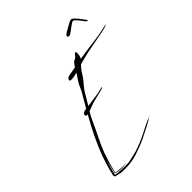

<svg xmlns="http://www.w3.org/2000/svg" viewBox="-242 -1077 1202 1202"><g transform="rotate(-45 359.5 -475.5)"><path d="M445.3 -747.1Q456.1 -761.7 460.9 -761.7Q461.9 -761.7 462.9 -760.7Q466.8 -756.8 466.8 -750Q466.8 -710 440.4 -688.5Q414.1 -666 396.5 -635.7Q383.8 -614.3 368.2 -595.7Q351.6 -577.1 336.9 -557.6Q326.2 -543 317.4 -526.4Q308.6 -510.7 298.8 -495.1Q279.3 -464.8 262.7 -436.5Q245.1 -407.2 230.5 -374Q210 -328.1 186.5 -282.2Q164.1 -236.3 145.5 -189.5Q133.8 -156.2 124 -123Q114.3 -88.9 106.4 -55.7Q105.5 -51.8 104.5 -51.8Q103.5 -52.7 107.4 -51.8Q120.1 -48.8 142.6 -46.9Q165 -43.9 199.2 -45.9Q200.2 -44.9 165 -42Q129.9 -40 100.6 -49.8Q111.3 -89.8 116.2 -117.2Q121.1 -144.5 123 -140.6Q120.1 -141.6 108.4 -94.7Q96.7 -47.9 94.7 -43Q98.6 -42 111.3 -40Q125 -38.1 136.7 -38.1Q187.5 -34.2 218.8 -39.1Q249 -44.9 290 -55.7Q317.4 -64.5 343.8 -75.2Q370.1 -85.9 395.5 -98.6Q415 -108.4 435.5 -119.1Q455.1 -128.9 475.6 -138.7Q480.5 -140.6 495.1 -145.5Q509.8 -149.4 512.7 -154.3Q512.7 -154.3 498 -145.5Q483.4 -135.7 447.3 -116.2Q436.5 -111.3 418 -101.6Q400.4 -92.8 377.9 -81.1Q335 -60.5 278.3 -42Q224.6 -24.4 168 -24.4Q164.1 -24.4 160.2 -24.4Q143.6 -24.4 127.9 -26.4Q112.3 -29.3 96.7 -33.2Q92.8 -37.1 91.8 -33.2Q90.8 -28.3 83 -46.9Q103.5 -137.7 137.7 -221.7Q172.9 -305.7 216.8 -386.7Q239.3 -428.7 263.7 -470.7Q287.1 -511.7 311.5 -552.7Q319.3 -564.5 324.2 -578.1Q329.1 -590.8 335.9 -603.5Q343.8 -618.2 353.5 -631.8Q363.3 -644.5 371.1 -659.2Q398.4 -707 408.2 -717.8Q417 -728.5 422.9 -730.5Q426.8 -731.4 430.7 -733.4Q435.5 -735.4 445.3 -747.1Q445.3 -747.1 443.4 -725.6Q441.4 -704.1 439.5 -690.4Q439.5 -690.4 445.3 -747.1ZM226.6 -448.2Q229.5 -460 261.7 -463.9Q293.9 -467.8 302.7 -468.8Q330.1 -473.6 358.4 -476.6Q386.7 -480.5 413.1 -488.3Q420.9 -490.2 423.8 -490.2Q425.8 -490.2 425.8 -490.2Q425.8 -489.3 424.8 -488.3Q420.9 -484.4 415 -482.4Q392.6 -475.6 353.5 -466.8Q313.5 -458 276.4 -442.4Q273.4 -441.4 263.7 -437.5Q254.9 -432.6 251 -431.6Q247.1 -430.7 243.2 -430.7Q238.3 -430.7 232.4 -431.6Q224.6 -433.6 224.6 -441.4Q224.6 -444.3 226.6 -448.2ZM313.5 -673.8Q319.3 -683.6 342.8 -687.5Q366.2 -690.4 376 -693.4Q399.4 -697.3 422.9 -702.1Q445.3 -706.1 468.8 -710Q524.4 -718.8 581.1 -725.6Q637.7 -732.4 693.4 -745.1Q712.9 -750 716.8 -750Q718.8 -750 718.8 -749Q718.8 -749 715.8 -747.1Q706.1 -742.2 694.3 -739.3Q651.4 -729.5 608.4 -721.7Q564.5 -713.9 521.5 -705.1Q480.5 -696.3 439.5 -684.6Q399.4 -672.9 358.4 -662.1Q343.8 -657.2 326.2 -657.2Q324.2 -657.2 322.3 -657.2Q309.6 -658.2 309.6 -665Q309.6 -668 313.5 -673.8ZM508.8 -885.7Q525.4 -896.5 540 -904.3Q555.7 -913.1 571.3 -920.9Q580.1 -925.8 587.9 -925.8Q595.7 -925.8 603.5 -918Q615.2 -906.2 626 -893.6Q635.7 -879.9 650.4 -861.3Q659.2 -850.6 658.2 -847.7Q658.2 -845.7 657.2 -845.7Q656.2 -845.7 655.3 -845.7Q647.5 -847.7 642.6 -854.5Q632.8 -868.2 622.1 -881.8Q611.3 -895.5 596.7 -909.2Q589.8 -916 567.4 -899.4Q544.9 -882.8 533.2 -874Q506.8 -853.5 498 -863.3Q495.1 -866.2 495.1 -870.1Q495.1 -877 508.8 -885.7Z"/></g></svg>

Font: Margalida Font
Style: Regular
Weight: 400
Designer: Mateu Riera. mateurierasureda@hotmail.com
Version: Version 1.0